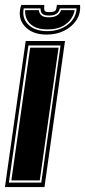

<svg xmlns="http://www.w3.org/2000/svg" viewBox="-46 -757 344 777"><path d="M-26 0 58 -591H217L134 0ZM-10 -18H121L199 -573H69ZM0 -27 76 -564H191L115 -27ZM143 -617Q84 -617 53.5 -651.5Q23 -686 40 -737H133Q132 -719 134.5 -713.5Q137 -708 155 -708Q173 -708 178 -714Q183 -720 184 -737H278Q281 -703 263.5 -676Q246 -649 214.5 -633Q183 -617 143 -617ZM145 -631Q194 -631 228 -657Q262 -683 264 -723H196Q190 -694 153 -694Q134 -694 126 -700.5Q118 -707 118 -723H50Q42 -683 69 -657Q96 -631 145 -631ZM146 -638Q110 -638 89.5 -650.5Q69 -663 61.5 -681.5Q54 -700 56 -716H111Q113 -702 122 -694.5Q131 -687 152 -687Q192 -687 201 -716H256Q254 -700 242 -681.5Q230 -663 206.5 -650.5Q183 -638 146 -638Z"/></svg>

Font: Alumni Sans Collegiate One SC
Style: Italic
Weight: 400
Italic angle: -8°
Designer: Robert E. Leuschke
Foundry: Robert E. Leuschke
Version: Version 1.100